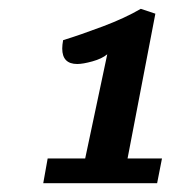

<svg xmlns="http://www.w3.org/2000/svg" viewBox="-20 -800 387 435"><path d="M78 -385 88 -441H173L223 -677Q211 -667 189.5 -661Q168 -655 155 -655Q121 -655 121 -690Q121 -698 123 -709Q162 -721 212.5 -740Q263 -759 299 -780L332 -769L269 -441H347L336 -385Z"/></svg>

Font: Sansita Swashed Medium
Style: Regular
Weight: 500
Designer: Pablo Cosgaya
Foundry: Omnibus-Type
Version: Version 1.003; ttfautohint (v1.8.3)